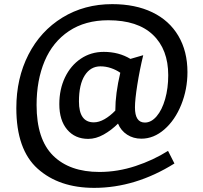

<svg xmlns="http://www.w3.org/2000/svg" viewBox="-20 -734 981 929"><path d="M793 -4 824 57Q635 175 436 175Q266 175 162.5 82.5Q59 -10 59 -211Q59 -355 117.5 -469.5Q176 -584 282 -649Q388 -714 523 -714Q635 -714 717 -674.5Q799 -635 843 -560.5Q887 -486 887 -385Q887 -302 857 -227.5Q827 -153 775.5 -108Q724 -63 664 -63Q625 -63 595 -82.5Q565 -102 551 -136Q519 -104 481.5 -83Q444 -62 407 -62Q343 -62 305 -107Q267 -152 267 -230Q267 -302 294.5 -359.5Q322 -417 371 -450Q420 -483 482 -483Q555 -483 611 -449L673 -467Q656 -397 644.5 -324.5Q633 -252 633 -214Q633 -141 681 -141Q712 -141 738 -171.5Q764 -202 779 -254.5Q794 -307 794 -370Q794 -495 720 -565.5Q646 -636 504 -636Q392 -636 313.5 -583.5Q235 -531 196 -438.5Q157 -346 157 -226Q157 -60 237 19Q317 98 461 98Q549 98 635.5 69.5Q722 41 793 -4ZM538 -199V-200Q538 -280 562 -382Q542 -396 517 -404.5Q492 -413 466 -413Q418 -413 390 -369Q362 -325 362 -243Q362 -142 434 -142Q459 -142 486 -157.5Q513 -173 538 -199Z"/></svg>

Font: Enriqueta Medium
Style: Regular
Weight: 500
Designer: Viviana Monsalve, Gustavo Ibarra
Foundry: 72Puntos
Version: Version 2.000